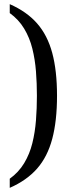

<svg xmlns="http://www.w3.org/2000/svg" viewBox="-20 -779 343 926"><path d="M27 127V83Q70 52 96.5 8Q123 -36 136 -88.5Q149 -141 153.5 -199Q158 -257 158 -317Q158 -377 153.5 -434.5Q149 -492 136 -544.5Q123 -597 96.5 -641Q70 -685 27 -716V-759Q109 -723 159 -666Q209 -609 232 -523.5Q255 -438 255 -317Q255 -196 232 -109.5Q209 -23 159 34Q109 91 27 127Z"/></svg>

Font: Noto Serif Khmer Condensed
Style: Regular
Weight: 400
Width: 3
Designer: Danh Hong and the Monotype Design Team
Foundry: Monotype Imaging Inc.
Version: Version 2.004